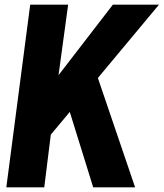

<svg xmlns="http://www.w3.org/2000/svg" viewBox="-20 -800 699 820"><path d="M557 0H378L278 -322L197 -225L169 0H7L109 -780H271L230 -479L462 -780H659L398 -467Z"/></svg>

Font: Tanohe Sans
Style: Bold Italic
Weight: 700
Designer: Village Type and Design LLC & Cristiano Sobral
Foundry: Cooper Hewitt Smithsonian Design Museum
Version: Version 1.00;September 29, 2021;FontCreator 13.0.0.2655 64-b